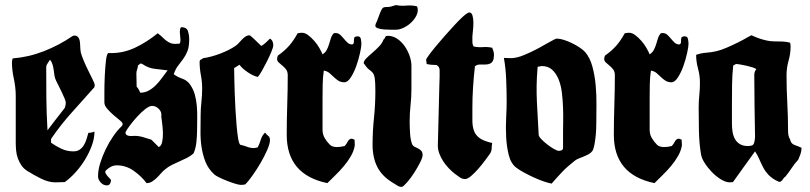

<svg xmlns="http://www.w3.org/2000/svg" viewBox="-20 -717 3188 756"><path d="M274 -577Q283 -577 289 -569Q295 -560 295.5 -541Q296 -522 298 -511Q301 -499 309.5 -478.5Q318 -458 328 -438Q338 -418 345.5 -402.5Q353 -387 353 -383L352 -374Q307 -323 263.5 -275Q220 -227 181 -170V-155Q201 -141 222.5 -131Q244 -121 269 -121Q284 -121 294 -128Q304 -135 310.5 -146Q317 -157 321 -170Q325 -183 328 -194Q340 -194 352 -199Q352 -172 341.5 -143.5Q331 -115 314.5 -88Q298 -61 277 -38Q256 -15 235 0L197 1Q171 1 141 -14Q111 -29 89 -43Q74 -52 65 -65Q56 -78 50.5 -93Q45 -108 43.5 -124Q42 -140 42 -155V-339Q42 -373 34.5 -407Q27 -441 27 -473Q27 -476 28 -480Q29 -484 30 -487Q93 -492 153 -515.5Q213 -539 264 -574Q268 -577 274 -577ZM162 -452Q162 -394 162.5 -333.5Q163 -273 167 -204Q180 -221 199.5 -246.5Q219 -272 235 -292Q237 -297 238 -302.5Q239 -308 239 -313Q239 -318 234 -330Q229 -342 222.5 -355.5Q216 -369 210 -381Q204 -393 201 -399Q196 -409 194.5 -419.5Q193 -430 191.5 -441Q190 -452 187 -462.5Q184 -473 177 -482Q173 -475 167.5 -467.5Q162 -460 162 -452Z M693 -610Q715 -610 720 -594.5Q725 -579 725 -562Q725 -533 718 -515.5Q711 -498 701 -484.5Q691 -471 681 -458Q671 -445 664 -425Q678 -414 697 -407.5Q716 -401 727 -386Q741 -367 747 -345Q753 -323 755 -299.5Q757 -276 756.5 -252Q756 -228 756 -206Q756 -185 753.5 -159Q751 -133 742 -113Q730 -102 715.5 -95Q701 -88 686.5 -81.5Q672 -75 657.5 -68Q643 -61 630 -50Q621 -43 613 -33.5Q605 -24 596.5 -16Q588 -8 578.5 -2Q569 4 557 4Q537 -23 506.5 -44.5Q476 -66 440 -66Q427 -66 416 -60Q405 -54 396 -45Q393 -40 396 -34.5Q399 -29 403.5 -23.5Q408 -18 412.5 -14Q417 -10 417 -7Q417 0 413 6.5Q409 13 401 13Q387 13 376.5 1.5Q366 -10 366 -23Q366 -47 374.5 -74.5Q383 -102 396 -129Q409 -156 425.5 -180Q442 -204 459 -220Q463 -224 463 -229Q463 -234 451.5 -243.5Q440 -253 426.5 -264.5Q413 -276 402 -289Q391 -302 391 -313Q391 -324 391 -354Q391 -384 392.5 -417Q394 -450 397 -477Q400 -504 406 -508H419Q467 -508 512.5 -529.5Q558 -551 601 -586Q612 -578 620 -570Q628 -562 636 -556Q644 -550 654 -546.5Q664 -543 681 -545Q687 -543 689 -548.5Q691 -554 690.5 -562Q690 -570 689 -578.5Q688 -587 688 -592Q688 -597 689 -601.5Q690 -606 693 -610ZM523 -459Q523 -451 520 -443.5Q517 -436 517 -428Q517 -415 517.5 -402.5Q518 -390 518 -376Q527 -366 532 -352Q551 -352 566 -360.5Q581 -369 594 -382Q607 -395 618 -410.5Q629 -426 640 -440Q614 -443 589 -446Q564 -449 542 -464Q537 -467 533 -467ZM474 -196Q474 -189 478 -186Q482 -183 488 -182Q494 -181 500 -181.5Q506 -182 510 -182Q527 -182 543.5 -177Q560 -172 576 -167L605 -138Q615 -142 618.5 -158Q622 -174 621.5 -193.5Q621 -213 618.5 -231.5Q616 -250 615 -259Q618 -275 606 -287.5Q594 -300 579 -300Q568 -300 552 -287.5Q536 -275 520 -257.5Q504 -240 491 -222.5Q478 -205 474 -196Z M962 -578Q964 -578 970.5 -572.5Q977 -567 984.5 -559.5Q992 -552 999 -545.5Q1006 -539 1009 -536Q1019 -542 1027 -549.5Q1035 -557 1043 -565Q1050 -561 1053 -554Q1056 -547 1056 -539Q1056 -531 1048.5 -513Q1041 -495 1031 -475Q1021 -455 1011 -437.5Q1001 -420 995 -414Q977 -418 955.5 -432.5Q934 -447 923 -462L902 -449Q902 -438 902.5 -412.5Q903 -387 904 -355Q905 -323 907 -288Q909 -253 911.5 -223.5Q914 -194 917.5 -172.5Q921 -151 926 -147Q940 -144 953 -139Q966 -134 980 -134Q984 -134 987.5 -135Q991 -136 995 -137Q1002 -151 1007 -167.5Q1012 -184 1024 -195Q1029 -187 1036 -182Q1043 -177 1043 -166Q1043 -151 1032 -126Q1021 -101 1005.5 -74.5Q990 -48 973.5 -25Q957 -2 946 9Q936 11 929 11Q921 11 905 6Q889 1 872.5 -5.5Q856 -12 842 -19Q828 -26 824 -30Q800 -52 789 -80Q778 -108 773.5 -138.5Q769 -169 769.5 -201Q770 -233 770 -263Q770 -289 773 -315.5Q776 -342 776 -369Q776 -395 771 -421Q766 -447 766 -473Q766 -480 770.5 -482Q775 -484 780 -488Q810 -492 846 -505.5Q882 -519 907 -536Q913 -540 919.5 -547Q926 -554 932.5 -561Q939 -568 946.5 -573Q954 -578 962 -578Z M1152 -586Q1162 -588 1169 -588Q1181 -588 1193.5 -578.5Q1206 -569 1217.5 -556Q1229 -543 1237.5 -528Q1246 -513 1250 -503Q1261 -510 1266.5 -520.5Q1272 -531 1275.5 -542.5Q1279 -554 1282.5 -565.5Q1286 -577 1294 -586L1300 -587Q1312 -587 1319.5 -580Q1327 -573 1334 -564.5Q1341 -556 1348.5 -549Q1356 -542 1367 -542Q1374 -544 1373.5 -554Q1373 -564 1376 -571Q1382 -574 1388 -574Q1399 -574 1401 -563Q1403 -552 1403 -544Q1403 -533 1397.5 -508Q1392 -483 1383 -457.5Q1374 -432 1361.5 -412.5Q1349 -393 1336 -393Q1322 -393 1312 -399.5Q1302 -406 1294 -414Q1286 -422 1277 -429.5Q1268 -437 1255 -439Q1251 -413 1250.5 -383.5Q1250 -354 1250 -327V-206Q1250 -188 1258.5 -173.5Q1267 -159 1279 -147Q1284 -142 1291.5 -140Q1299 -138 1306 -138Q1314 -138 1321.5 -139Q1329 -140 1337 -142Q1344 -149 1349.5 -160Q1355 -171 1366 -171L1376 -167L1377 -145Q1374 -124 1362 -103Q1350 -82 1334 -63Q1318 -44 1300 -26.5Q1282 -9 1269 4Q1109 -29 1109 -186Q1109 -243 1111 -304.5Q1113 -366 1113 -420Q1113 -435 1106.5 -443.5Q1100 -452 1092 -458.5Q1084 -465 1077.5 -471Q1071 -477 1071 -485Q1071 -488 1072 -491.5Q1073 -495 1074 -498Q1101 -517 1118.5 -537Q1136 -557 1152 -586Z M1539 -697Q1559 -693 1580.5 -695Q1602 -697 1622 -692Q1625 -686 1625 -678Q1625 -664 1616.5 -650Q1608 -636 1595.5 -625Q1583 -614 1567.5 -607Q1552 -600 1539 -600Q1533 -600 1520 -600Q1507 -600 1493 -601Q1479 -602 1468.5 -605.5Q1458 -609 1458 -615Q1458 -622 1461 -627Q1464 -632 1466 -638Q1476 -666 1480.5 -675.5Q1485 -685 1490 -687.5Q1495 -690 1505.5 -689.5Q1516 -689 1539 -697ZM1500 -575 1507 -576Q1527 -576 1544 -564.5Q1561 -553 1573.5 -535Q1586 -517 1593 -496.5Q1600 -476 1600 -458V-367Q1600 -335 1596.5 -303Q1593 -271 1593 -239Q1593 -220 1594.5 -194Q1596 -168 1602 -151Q1605 -143 1612 -139.5Q1619 -136 1626 -132.5Q1633 -129 1638.5 -123.5Q1644 -118 1644 -106Q1644 -97 1634.5 -78Q1625 -59 1612 -38.5Q1599 -18 1585 -1.5Q1571 15 1563 19Q1553 19 1545 14Q1537 9 1529 4Q1485 -22 1466 -59Q1447 -96 1447 -147Q1447 -200 1452.5 -252.5Q1458 -305 1458 -359Q1458 -395 1455.5 -409.5Q1453 -424 1447.5 -430.5Q1442 -437 1433.5 -443Q1425 -449 1412 -468Q1412 -477 1422.5 -487.5Q1433 -498 1446.5 -509.5Q1460 -521 1472.5 -534Q1485 -547 1490 -561Q1494 -564 1495.5 -568Q1497 -572 1500 -575Z M1821 -665Q1824 -668 1827 -668Q1837 -668 1840.5 -655.5Q1844 -643 1844 -627Q1844 -611 1842 -595Q1840 -579 1840 -573Q1840 -564 1840 -553Q1840 -542 1845 -534Q1863 -530 1881.5 -531.5Q1900 -533 1918 -529Q1921 -522 1923 -515.5Q1925 -509 1925 -501Q1925 -486 1921 -478Q1917 -470 1909.5 -466.5Q1902 -463 1892 -463Q1882 -463 1871 -463Q1858 -463 1850 -456Q1845 -412 1842.5 -371.5Q1840 -331 1840 -295Q1840 -265 1840 -242Q1840 -219 1846.5 -201.5Q1853 -184 1869.5 -172.5Q1886 -161 1918 -154Q1916 -142 1916 -135.5Q1916 -129 1915 -125Q1914 -121 1912.5 -117.5Q1911 -114 1908 -110Q1902 -102 1890 -85.5Q1878 -69 1863.5 -52.5Q1849 -36 1835 -24Q1821 -12 1811 -12Q1800 -12 1790 -19Q1780 -26 1772 -32Q1760 -41 1747.5 -54Q1735 -67 1725.5 -81.5Q1716 -96 1710 -112Q1704 -128 1704 -144L1710 -383Q1711 -398 1711 -412.5Q1711 -427 1711 -441Q1711 -454 1699 -461Q1677 -461 1660 -465Q1660 -470 1659 -473.5Q1658 -477 1658 -482Q1658 -485 1668.5 -499.5Q1679 -514 1695.5 -534Q1712 -554 1731.5 -576Q1751 -598 1769 -617.5Q1787 -637 1801 -650Q1815 -663 1821 -665Z M2173 -565Q2184 -565 2200 -560Q2216 -555 2232.5 -547Q2249 -539 2263 -529.5Q2277 -520 2284 -512Q2303 -490 2312.5 -455Q2322 -420 2325.5 -381Q2329 -342 2328.5 -303.5Q2328 -265 2328 -237Q2328 -228 2327.5 -211.5Q2327 -195 2325 -177.5Q2323 -160 2320 -144.5Q2317 -129 2312 -122Q2307 -115 2298 -110Q2289 -105 2279 -101Q2269 -97 2259 -93Q2249 -89 2243 -84Q2228 -72 2216.5 -62Q2205 -52 2195 -41.5Q2185 -31 2174.5 -19.5Q2164 -8 2152 6Q2137 3 2118.5 -3.5Q2100 -10 2080.5 -19Q2061 -28 2043.5 -37.5Q2026 -47 2014 -56Q1992 -72 1983.5 -105.5Q1975 -139 1973 -177Q1971 -215 1973 -253Q1975 -291 1975 -316Q1975 -361 1973 -406Q1971 -451 1964 -489L1991 -488Q2014 -488 2043 -500Q2072 -512 2099 -526.5Q2126 -541 2146.5 -553Q2167 -565 2173 -565ZM2096 -441Q2091 -382 2094 -316.5Q2097 -251 2101 -187Q2101 -180 2111 -169.5Q2121 -159 2134.5 -148.5Q2148 -138 2161 -130.5Q2174 -123 2181 -123Q2186 -123 2191.5 -125.5Q2197 -128 2197 -135V-197Q2197 -213 2197.5 -238.5Q2198 -264 2197 -293Q2196 -322 2192.5 -351.5Q2189 -381 2179.5 -404.5Q2170 -428 2154 -442.5Q2138 -457 2113 -457L2097 -454Z M2440 -586Q2450 -588 2457 -588Q2469 -588 2481.5 -578.5Q2494 -569 2505.5 -556Q2517 -543 2525.5 -528Q2534 -513 2538 -503Q2549 -510 2554.5 -520.5Q2560 -531 2563.5 -542.5Q2567 -554 2570.5 -565.5Q2574 -577 2582 -586L2588 -587Q2600 -587 2607.5 -580Q2615 -573 2622 -564.5Q2629 -556 2636.5 -549Q2644 -542 2655 -542Q2662 -544 2661.5 -554Q2661 -564 2664 -571Q2670 -574 2676 -574Q2687 -574 2689 -563Q2691 -552 2691 -544Q2691 -533 2685.5 -508Q2680 -483 2671 -457.5Q2662 -432 2649.5 -412.5Q2637 -393 2624 -393Q2610 -393 2600 -399.5Q2590 -406 2582 -414Q2574 -422 2565 -429.5Q2556 -437 2543 -439Q2539 -413 2538.5 -383.5Q2538 -354 2538 -327V-206Q2538 -188 2546.5 -173.5Q2555 -159 2567 -147Q2572 -142 2579.5 -140Q2587 -138 2594 -138Q2602 -138 2609.5 -139Q2617 -140 2625 -142Q2632 -149 2637.5 -160Q2643 -171 2654 -171L2664 -167L2665 -145Q2662 -124 2650 -103Q2638 -82 2622 -63Q2606 -44 2588 -26.5Q2570 -9 2557 4Q2397 -29 2397 -186Q2397 -243 2399 -304.5Q2401 -366 2401 -420Q2401 -435 2394.5 -443.5Q2388 -452 2380 -458.5Q2372 -465 2365.5 -471Q2359 -477 2359 -485Q2359 -488 2360 -491.5Q2361 -495 2362 -498Q2389 -517 2406.5 -537Q2424 -557 2440 -586Z M2938 -578Q2940 -578 2948.5 -574Q2957 -570 2970 -565.5Q2983 -561 2998.5 -557.5Q3014 -554 3031 -554Q3046 -554 3061 -553.5Q3076 -553 3091 -549Q3093 -539 3093 -534Q3093 -506 3085 -478Q3077 -450 3077 -421Q3077 -367 3080 -311.5Q3083 -256 3083 -202Q3083 -193 3084.5 -184.5Q3086 -176 3091 -168Q3094 -151 3109 -146Q3124 -141 3136 -135Q3136 -122 3132 -110.5Q3128 -99 3123 -88Q3108 -72 3097 -55Q3086 -38 3072 -21Q3068 -19 3065.5 -15Q3063 -11 3060 -7.5Q3057 -4 3053.5 -2Q3050 0 3045 -2Q3021 -13 3007.5 -27Q2994 -41 2985.5 -57Q2977 -73 2970 -89.5Q2963 -106 2953 -121Q2933 -93 2909 -60Q2885 -27 2866 0L2853 1Q2838 1 2819 -10.5Q2800 -22 2783.5 -39Q2767 -56 2754.5 -75.5Q2742 -95 2740 -111Q2733 -153 2732 -202Q2731 -251 2731 -293Q2731 -318 2733.5 -342Q2736 -366 2736 -391Q2736 -420 2728.5 -447Q2721 -474 2721 -501Q2740 -508 2761.5 -509.5Q2783 -511 2803 -516Q2820 -520 2843 -530Q2866 -540 2887 -550.5Q2908 -561 2922.5 -569.5Q2937 -578 2938 -578ZM2867 -459Q2863 -422 2862.5 -383Q2862 -344 2862 -307V-230Q2862 -213 2864.5 -197.5Q2867 -182 2874 -169.5Q2881 -157 2893.5 -149.5Q2906 -142 2925 -142Q2932 -142 2940 -144Q2948 -146 2950.5 -159Q2953 -172 2953 -178Q2952 -239 2951 -299.5Q2950 -360 2950 -421Q2950 -427 2951.5 -433Q2953 -439 2958 -444Q2955 -448 2944 -451.5Q2933 -455 2920 -458Q2907 -461 2895 -463Q2883 -465 2878 -465Z"/></svg>

Font: CAT Schmalfette Thannhaeuser
Style: Regular
Weight: 700
Designer: Peter Wiegel nach Herbert Thanhaeuser 1939/40
Foundry: CAT-Fonts, Peter Wiegel
Version: Version 1.000